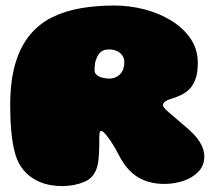

<svg xmlns="http://www.w3.org/2000/svg" viewBox="-20 -636 762 678"><path d="M200 21Q145.5 21 106.8 0Q68 -21 47 -59Q39.5 -73 34 -91.5Q28.5 -110 25 -131.8Q21.5 -153.5 19.5 -176.2Q17.5 -199 16.8 -221.5Q16 -244 16 -264Q16 -350 34 -411Q52 -472 85 -512Q118 -552 163.8 -574.8Q209.5 -597.5 265.2 -607Q321 -616.5 383.5 -616.5Q437.5 -616.5 489.8 -603Q542 -589.5 584.8 -563.2Q627.5 -537 653 -499.5Q678.5 -462 678.5 -414Q678.5 -379.5 670.5 -357.2Q662.5 -335 648.8 -321.2Q635 -307.5 618 -299.8Q601 -292 582.5 -286.5Q572 -283.5 563.8 -278Q555.5 -272.5 555.5 -264Q555.5 -258 569.8 -245Q584 -232 604.5 -215Q625 -198 645 -180.2Q665 -162.5 676.5 -147.5Q681.5 -141 685.5 -134.5Q689.5 -128 692.5 -121.5Q695.5 -115 697.5 -108.8Q699.5 -102.5 700.5 -96Q701.5 -89.5 701.5 -83.5Q701.5 -52 681 -30.2Q660.5 -8.5 628.2 2.5Q596 13.5 560.5 13.5Q532.5 13.5 508.8 7.2Q485 1 465.5 -11.2Q446 -23.5 430 -42.2Q414 -61 401 -86Q389 -109.5 376.5 -129.2Q364 -149 353.5 -161.2Q343 -173.5 337.5 -173.5Q335 -173.5 333.5 -171.5Q332 -169.5 331.5 -165.5Q331 -161.5 330.8 -156.2Q330.5 -151 330.5 -144.5Q330.5 -137.5 330.5 -128.2Q330.5 -119 330.2 -109Q330 -99 329.2 -89Q328.5 -79 327.5 -69.5Q326.5 -60 324.5 -52.5Q314.5 -9.5 278.8 5.8Q243 21 200 21ZM366.5 -358.5Q374.5 -358.5 382.2 -360.8Q390 -363 396.8 -367.8Q403.5 -372.5 408.5 -379.2Q413.5 -386 416.2 -395.5Q419 -405 419 -416.5Q419 -427 414.8 -435.5Q410.5 -444 403 -449.8Q395.5 -455.5 386 -458.5Q376.5 -461.5 366 -461.5Q353 -461.5 345 -458Q337 -454.5 332 -448.8Q327 -443 323.5 -436Q320.5 -430 318.2 -423Q316 -416 315 -407.5Q314 -399 314 -387Q314 -378 321.5 -371.5Q329 -365 341.2 -361.8Q353.5 -358.5 366.5 -358.5Z"/></svg>

Font: Gluten Black
Style: Regular
Weight: 900
Designer: Tyler Finck
Foundry: Etcetera Type Company
Version: Version 1.300